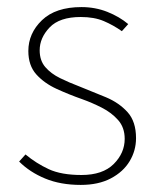

<svg xmlns="http://www.w3.org/2000/svg" viewBox="-20 -510 440 542"><path d="M208 12Q151 12 107.5 -6Q64 -24 34 -54L52 -74Q82 -49 117.5 -32.5Q153 -16 210 -16Q270 -16 301 -47Q332 -78 332 -118Q332 -150 313.5 -171Q295 -192 267.5 -206Q240 -220 212 -230Q175 -243 140 -259Q105 -275 82.5 -300Q60 -325 60 -366Q60 -416 98.5 -453Q137 -490 210 -490Q249 -490 283 -476.5Q317 -463 342 -442L324 -422Q300 -439 273 -450.5Q246 -462 208 -462Q148 -462 120 -432.5Q92 -403 92 -368Q92 -339 108 -320.5Q124 -302 149.5 -289.5Q175 -277 204 -266Q242 -251 279 -235.5Q316 -220 340 -193.5Q364 -167 364 -120Q364 -85 346 -55Q328 -25 293 -6.5Q258 12 208 12Z"/></svg>

Font: SourceSans3VF
Style: Regular
Weight: 200
Designer: Paul D. Hunt
Foundry: Adobe
Version: Version 3.052;hotconv 1.1.0;makeotfexe 2.6.0